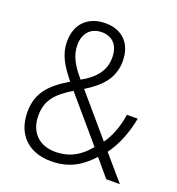

<svg xmlns="http://www.w3.org/2000/svg" viewBox="-133 -884 878 951"><g transform="rotate(20 306.0 -408.5)"><path d="M263 -776C171 -776 113 -719 113 -627C113 -556 146 -506 196 -444C100 -387 48 -331 48 -231C48 -113 122 -41 240 -41C338 -41 400 -83 453 -141L529 -51H601L489 -181C530 -236 559 -310 573 -386H516C507 -323 485 -264 454 -222L273 -434C354 -483 406 -540 406 -628C406 -722 349 -776 263 -776ZM261 -728C317 -728 351 -690 351 -628C351 -561 316 -513 241 -471C195 -524 167 -571 167 -627C167 -690 203 -728 261 -728ZM227 -407 420 -181C376 -127 323 -92 243 -92C160 -92 105 -145 105 -233C105 -314 146 -358 227 -407Z"/></g></svg>

Font: Noto Sans Tamil UI SemiCondensed Light
Style: Regular
Weight: 300
Width: 4
Designer: Jelle Bosma - Monotype Design Team
Foundry: Monotype Imaging Inc.
Version: Version 2.004